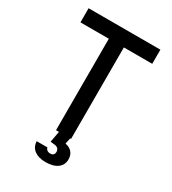

<svg xmlns="http://www.w3.org/2000/svg" viewBox="-238 -922 1126 1260"><g transform="rotate(30 325.0 -292.0)"><path d="M268 0V-693H53V-800H597V-693H382V0ZM294 -20H380L366 45Q399 51 417 72Q435 93 435 125Q435 168 402.5 192Q370 216 312 216Q259 216 227.5 192.5Q196 169 194 126H275Q278 138 287.5 145Q297 152 312 152Q326 152 334 144Q342 136 342 122Q342 108 333.5 98.5Q325 89 309 87L275 83Z"/></g></svg>

Font: Martian Mono SemiCondensed
Style: Regular
Weight: 400
Width: 4
Designer: Roman Shamin
Foundry: Evil Martians
Version: Version 1.000